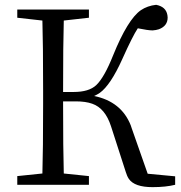

<svg xmlns="http://www.w3.org/2000/svg" viewBox="-20 -768 751 798"><path d="M593.8 -45.9 708 -35.2V0Q668.9 9.8 614.3 9.8Q539.1 9.8 515.6 -24.4Q507.8 -36.1 502.9 -52.7L441.4 -243.2Q417 -318.4 363.3 -336.9Q335.9 -346.7 294.9 -346.7H242.2Q242.2 -140.6 245.1 -46.9L349.6 -36.1V0H51.8V-36.1L156.2 -46.9Q159.2 -142.6 159.2 -336.9V-391.6Q159.2 -586.9 156.2 -682.6L51.8 -694.3V-728.5H349.6V-694.3L245.1 -682.6Q242.2 -588.9 242.2 -385.7H286.1Q349.6 -385.7 379.9 -414.1Q413.1 -445.3 450.2 -538.1Q510.7 -687.5 565.4 -725.6Q592.8 -744.1 628.9 -748Q669.9 -740.2 675.8 -705.1Q676.8 -699.2 676.8 -695.3Q676.8 -660.2 640.6 -646.5Q628.9 -642.6 614.3 -641.6Q595.7 -641.6 552.7 -650.4Q531.2 -618.2 488.3 -522.5Q439.5 -414.1 394.5 -381.8Q382.8 -374 371.1 -369.1Q484.4 -345.7 523.4 -247.1Q525.4 -241.2 527.3 -235.4Z"/></svg>

Font: GenYoMin JP Regular
Style: Regular
Weight: 400
Version: Version 1.001;PS 1;hotconv 16.6.51;makeotf.lib2.5.65220 DEVE